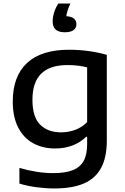

<svg xmlns="http://www.w3.org/2000/svg" viewBox="-20 -833 705 1083"><path d="M89.5 202.5V114Q190 143.5 280 143.5Q348.5 143.5 390.2 127Q432 110.5 451.8 74.8Q471.5 39 471.5 -20.5V-61.5H466Q433.5 -29.5 389 -12.5Q344.5 4.5 290.5 4.5Q222.5 4.5 168.5 -24.2Q114.5 -53 83.2 -112.5Q52 -172 52 -260.5Q52 -403 132.5 -477.8Q213 -552.5 370 -552.5Q424.5 -552.5 479.8 -545Q535 -537.5 582.5 -523.5V-40.5Q582.5 54.5 550.2 114.2Q518 174 452.8 202Q387.5 230 286.5 230Q238 230 186.8 223.2Q135.5 216.5 89.5 202.5ZM471.5 -144.5V-453Q421 -466 360 -466Q262 -466 212.5 -417.5Q163 -369 163 -270Q163 -173.5 206.2 -130Q249.5 -86.5 325 -86.5Q366.5 -86.5 404.8 -100.8Q443 -115 471.5 -144.5ZM411 -696.5Q411 -675 394.5 -663Q378 -651 345 -651Q277 -651 277 -712Q277 -735.5 285.5 -763Q294 -790.5 309 -813H377Q357.5 -771 354 -741.5Q383 -740 397 -728.2Q411 -716.5 411 -696.5Z"/></svg>

Font: Encode Sans Expanded Medium
Style: Regular
Weight: 500
Width: 7
Designer: Multiple Designers
Foundry: Impallari Type
Version: Version 2.000